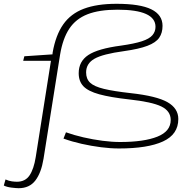

<svg xmlns="http://www.w3.org/2000/svg" viewBox="-90 -770 986 1010"><path d="M98 56 178 -450H32L38 -474L186 -484L187 -494Q203 -585 242.5 -641.5Q282 -698 351 -724Q420 -750 523 -750Q647 -750 706 -721Q765 -692 765 -634Q765 -597 747.5 -571.5Q730 -546 685.5 -529Q641 -512 562 -501Q451 -486 407 -461Q363 -436 363 -389Q363 -355 384 -335Q405 -315 456.5 -302.5Q508 -290 598 -280Q734 -265 791 -232.5Q848 -200 848 -144Q848 -63 767.5 -26Q687 11 536 11Q492 11 441 4.5Q390 -2 339 -13.5Q288 -25 244 -41L257 -74Q299 -59 349 -47.5Q399 -36 449 -29.5Q499 -23 542 -23Q667 -23 737.5 -51Q808 -79 808 -139Q808 -186 758.5 -210Q709 -234 589 -247Q490 -258 432 -274Q374 -290 349 -316Q324 -342 324 -385Q324 -447 374.5 -480.5Q425 -514 546 -530Q617 -540 656.5 -553Q696 -566 712 -585Q728 -604 728 -629Q728 -719 528 -719Q432 -719 370.5 -695Q309 -671 274.5 -619Q240 -567 226 -482L139 65Q127 139 96 179.5Q65 220 8 220Q-4 220 -29 217Q-54 214 -70 206L-61 174Q-43 182 -27.5 184Q-12 186 -1 186Q43 186 65.5 152.5Q88 119 98 56Z"/></svg>

Font: Georama ExtraExtended ExtraLight
Style: Italic
Weight: 200
Width: 8
Italic angle: -9°
Designer: Jean-Baptiste Levee
Foundry: Production Type
Version: Version 1.000